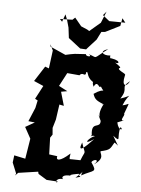

<svg xmlns="http://www.w3.org/2000/svg" viewBox="-62 -990 773 1056"><g transform="rotate(5 324.0 -462.0)"><path d="M60 0 76 -16 185 -32 188 -20 235 9 298 13C282 31 280 -9 325 -3C314 -10 319 -31 370 -25C337 -28 414 -42 410 -39C403 -22 443 -29 392 -17C451 -69 425 -62 422 -32C488 -69 511 -53 472 -109C479 -128 523 -131 487 -99C548 -139 513 -161 517 -174C571 -186 568 -192 589 -228C615 -214 621 -190 579 -265C629 -226 597 -260 615 -316C636 -299 604 -292 595 -340L630 -354C601 -348 637 -383 628 -391C656 -471 656 -443 615 -436C644 -509 676 -497 600 -472C645 -539 589 -528 645 -572C628 -537 599 -538 614 -600C621 -611 597 -614 579 -631C569 -646 611 -629 554 -667C582 -656 586 -687 508 -690C555 -632 518 -683 525 -703C484 -698 459 -722 510 -737C423 -672 461 -684 406 -700C433 -684 386 -685 391 -699L329 -695L305 -691L278 -685L193 -723L191 -736L207 -703L194 -603L173 -611L119 -527L172 -504L133 -430L148 -422L139 -380L107 -304L143 -300L92 -271L126 -209L122 -184L108 -97L46 -110L41 -70L65 -11ZM488 -372 503 -340C504 -293 450 -339 461 -258C449 -240 458 -260 479 -254C448 -245 408 -192 476 -237C431 -189 387 -149 412 -213C436 -139 436 -180 411 -115C360 -117 365 -115 352 -116C347 -126 358 -154 351 -145C300 -99 275 -100 282 -126L237 -132L234 -224L246 -242L243 -279L257 -326L269 -410L294 -405L272 -481L306 -487L258 -512L297 -586L365 -580C383 -604 398 -567 401 -601C416 -607 399 -568 457 -542C454 -562 431 -557 448 -524C468 -568 480 -508 487 -530C512 -486 513 -529 451 -485C462 -451 475 -448 521 -428C533 -469 479 -405 514 -439C502 -416 478 -369 507 -344ZM386 -834 351 -849 314 -894 300 -881 231 -879 244 -865 259 -907 270 -879 282 -836 289 -779 356 -727 389 -725 393 -730 442 -784 464 -828 485 -830 565 -870 573 -913 591 -890 502 -891 465 -921 483 -942 457 -878 397 -827Z"/></g></svg>

Font: Asimov Aggro
Style: CondIt
Weight: 500
Designer: Google
Version: Version 2.000980; 2014